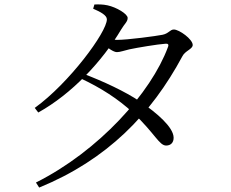

<svg xmlns="http://www.w3.org/2000/svg" viewBox="-20 -797 1040 863"><path d="M141.6 23.4 156.1 46.1C462.3 -79.3 659.5 -283.2 799.8 -544.2C812.2 -569 846.2 -576.1 846.2 -594.8C846.2 -620.7 785.5 -664.4 761.4 -664.4C744.3 -664.4 737.9 -645.9 710 -640.6C683 -635.1 554 -617.7 505.7 -617.7C493.1 -617.7 479.1 -619.3 458.5 -623.1L443.2 -599.3C465.9 -580.6 490.2 -562.7 505.6 -562.7C519.7 -562.7 540 -570.3 561 -575.1C596.3 -582.7 689 -598.2 724.2 -600.5C734.8 -601.3 740 -597.7 734.8 -585.1C659.1 -380.1 424.7 -118.6 141.6 23.4ZM727.1 -142.8C748.2 -143 760.8 -156.6 760.4 -178.7C759.5 -225.2 686.1 -288.7 609.5 -340.8C542.7 -385.6 444.8 -431.4 354.5 -465.5L341.1 -445.3C432.7 -402.7 511.7 -351.8 578.1 -290.2C677.1 -196.3 695.5 -142.4 727.1 -142.8ZM136.2 -312 152 -291.3C303 -375.1 439.3 -521 524.6 -664.4C539.5 -689.8 553.8 -698.9 553.8 -716.4C553.8 -734.5 503.5 -764.3 463.6 -773C441.6 -777.8 422 -777.5 404.4 -776.8L398.7 -757.9C433.6 -742.9 460.4 -727.7 460.4 -710.1C460.4 -652.4 290 -422.8 136.2 -312Z"/></svg>

Font: Source Han Serif CN VF
Style: Regular
Weight: 250
Designer: Ryoko NISHIZUKA 西塚涼子 (kana & ideographs); Frank Grießhammer (Latin, Greek & Cyrillic); Wenlong ZHANG 张文龙 (bopomofo); San
Foundry: Adobe
Version: Version 2.002;hotconv 1.1.0;makeotfexe 2.6.0